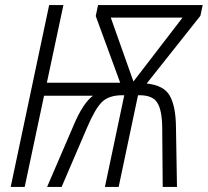

<svg xmlns="http://www.w3.org/2000/svg" viewBox="-20 -734 816 754"><path d="M504 -414 415 -665H697ZM22 0H77L153 -358H345Q306 -329 270 -244L165 0H222L322 -233Q353 -306 380 -333Q407 -360 461 -360H468L392 0H446L522 -360H528Q579 -360 597.5 -331Q616 -302 617 -235L619 0H675L671 -237Q670 -316 647 -357.5Q624 -399 556 -406L767 -672L776 -714H365L356 -671L452 -409H164L229 -714H173Z"/></svg>

Font: Noto Sans Display SemiCondensed Light
Style: Italic
Weight: 300
Width: 4
Italic angle: -12°
Designer: Monotype Design Team
Foundry: Monotype Imaging Inc.
Version: Version 1.900